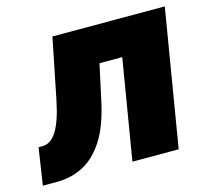

<svg xmlns="http://www.w3.org/2000/svg" viewBox="-112 -643 802 740"><g transform="rotate(-15 288.5 -273.0)"><path d="M-28.3 0 -5.9 -147.5H10.7Q43 -147.9 66.9 -185.3Q90.8 -222.7 107.4 -303.7L156.2 -545.9H604.5L513.7 0H329.1L395.5 -399.4H304.7L272.5 -251Q252 -158.2 215.8 -103.3Q179.7 -48.3 132.1 -24.2Q84.5 0 28.3 0Z"/></g></svg>

Font: Inter Tight Black
Style: Italic
Weight: 900
Italic angle: -9.39999°
Designer: Rasmus Andersson
Foundry: rsms
Version: Version 3.004; ttfautohint (v1.8.4.7-5d5b)